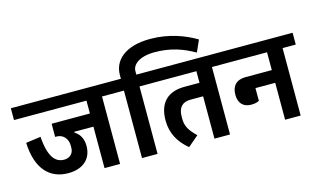

<svg xmlns="http://www.w3.org/2000/svg" viewBox="-128 -1290 2698 1633"><g transform="rotate(-15 1220.5 -473.5)"><path d="M310 -38C452 -38 519 -119 519 -221C519 -276 502 -325 449 -358V-365H618V0H755V-594H871V-698H-20V-594H618V-481H281V-365H295C350 -365 390 -320 390 -262V-239C390 -194 359 -158 306 -158C234 -158 174 -210 161 -398L30 -380C39 -144 152 -38 310 -38Z M948 0H1085V-594H1202V-698H1085V-729C1085 -785 1147 -842 1283 -842C1424 -842 1529 -804 1631 -746L1677 -849C1581 -907 1441 -961 1278 -961C1046 -961 949 -853 949 -731V-698H831V-594H948Z M1359 14 1453 -66C1388 -129 1365 -171 1365 -233V-255C1365 -334 1405 -373 1474 -373H1586V0H1723V-594H1839V-698H1162V-594H1586V-492H1454C1311 -492 1224 -417 1224 -256C1224 -140 1278 -53 1359 14Z M1963 -198C1997 -198 2017 -204 2034 -213V-325H2208V0H2345V-594H2461V-698H1799V-594H2208V-437H1977C1896 -437 1854 -392 1854 -314C1854 -240 1895 -198 1963 -198Z"/></g></svg>

Font: IBM Plex Devanagari
Style: Bold
Weight: 700
Designer: Mike Abbink, Paul van der Laan, Pieter van Rosmalen, Erin McLaughlin
Foundry: Bold Monday
Version: Version 1.0